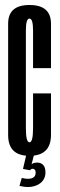

<svg xmlns="http://www.w3.org/2000/svg" viewBox="-20 -626 242 776"><path d="M99.1 3.8Q12.9 3.8 12.9 -80.1Q12.9 -163.9 12.9 -299.6Q12.9 -455.2 12.9 -530.5Q12.9 -605.8 99.1 -605.8Q186.1 -605.8 186.1 -530.1Q186.1 -454.4 186.1 -350.7H113.6Q113.6 -455 113.6 -503Q113.6 -550.9 99.1 -550.9Q84.6 -550.9 84.6 -503Q84.6 -455 84.6 -299.6Q84.6 -165.4 84.6 -108.1Q84.6 -50.8 99.1 -50.8Q113.6 -50.8 113.6 -108.1Q113.6 -165.4 113.6 -248.4H186.1Q186.1 -166.6 186.1 -81.4Q186.1 3.8 99.1 3.8ZM93.4 129.9Q84.4 129.9 74.8 128.4Q65.1 127 58.7 125.4L67.9 93.1Q71.7 94.2 78.8 95.4Q85.8 96.6 93.3 96.6Q108 96.6 116 90.5Q124.1 84.4 124.1 72Q124.1 63.8 120.5 59.9Q116.9 56.1 112.6 56.1Q109.4 56.1 106.4 57.6Q103.5 59.1 101.4 62.1L100.9 45.4Q104.5 39.6 111.4 35.3Q118.4 31.1 130.3 31.1Q145.5 31.1 154.6 40.8Q163.7 50.4 163.7 70.9Q163.7 85.5 157.9 96.5Q152.1 107.5 142.3 114.9Q132.4 122.3 119.7 126.1Q107 129.9 93.4 129.9ZM101.4 62.1 72.9 56.8 86.2 0H117.4Z"/></svg>

Font: Anybody UltraCondensed Thin
Style: Regular
Weight: 100
Width: 1
Designer: Tyler Finck
Foundry: Etcetera Type Company
Version: Version 1.110